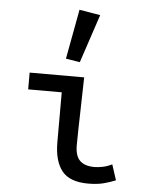

<svg xmlns="http://www.w3.org/2000/svg" viewBox="-56 -853 712 912"><g transform="rotate(5 300.0 -397.5)"><path d="M398 12Q310 12 273 -35Q236 -82 236 -171V-409H76V-489H336Q335 -448 334 -405Q333 -362 332 -320Q331 -278 330 -238.5Q329 -199 329 -165Q329 -114 352 -91.5Q375 -69 422 -69Q439 -69 461 -73.5Q483 -78 505 -89L529 -15Q503 -4 472 4Q441 12 398 12ZM309 -559 242 -570 286 -807 386 -790Z"/></g></svg>

Font: Source Code Pro Medium
Style: Regular
Weight: 500
Monospace: yes
Designer: Paul D. Hunt, Teo Tuominen
Foundry: Adobe Systems Incorporated
Version: Version 2.030;PS 1.000;hotconv 16.6.51;makeotf.lib2.5.65220